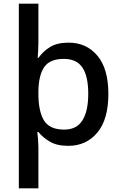

<svg xmlns="http://www.w3.org/2000/svg" viewBox="-20 -780 660 1040"><path d="M567 -271Q567 -133 507 -61.5Q447 10 350 10Q289 10 250.5 -12.5Q212 -35 188 -65H182Q184 -53 186 -26Q188 1 188 17V240H82V-760H188V-546Q188 -527 186.5 -503.5Q185 -480 184 -467H189Q212 -501 250.5 -525Q289 -549 352 -549Q448 -549 507.5 -478.5Q567 -408 567 -271ZM458 -272Q458 -367 426.5 -414Q395 -461 326 -461Q251 -461 220.5 -418Q190 -375 188 -289V-271Q188 -178 218 -128Q248 -78 328 -78Q395 -78 426.5 -128Q458 -178 458 -272Z"/></svg>

Font: Noto Sans Lao Medium
Style: Regular
Weight: 500
Designer: Monotype Design Team
Foundry: Monotype Imaging Inc.
Version: Version 2.003; ttfautohint (v1.8.4.7-5d5b)